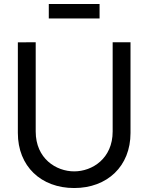

<svg xmlns="http://www.w3.org/2000/svg" viewBox="-20 -933 748 968"><path d="M354 15C521 15 638 -95 638 -262.5V-720H548V-270C548 -134.5 446 -69 354 -69C263 -69 160 -133.5 160 -270V-720L70 -719.5V-262.5C70 -94.5 187 15 354 15ZM226 -840H482V-913H226Z"/></svg>

Font: Eudonet Medium
Style: Regular
Weight: 500
Designer: Mikhail Sharanda
Foundry: Mikhail Sharanda
Version: Version 4.503;Glyphs 3.1.2 (3151)